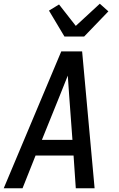

<svg xmlns="http://www.w3.org/2000/svg" viewBox="-20 -1011 640 1031"><path d="M0 0 309 -735H421L488 0H387L375 -176H171L101 0ZM205 -260H369L352 -490Q350 -519 348 -547.5Q346 -576 344 -605Q332 -576 321 -547.5Q310 -519 298 -490ZM326 -815 243 -954 297 -987 387 -872 516 -991 562 -950 432 -815Z"/></svg>

Font: Iosevka Aile Medium
Style: Italic
Weight: 500
Italic angle: -9°
Designer: Belleve Invis
Foundry: Belleve Invis
Version: Version 31.1.0; ttfautohint (v1.8.4)